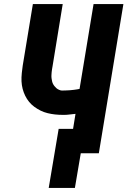

<svg xmlns="http://www.w3.org/2000/svg" viewBox="-20 -755 640 946"><path d="M220 171 269 -120H340L352 -194Q345 -193 338 -192.5Q331 -192 324.5 -191Q318 -190 310 -189.5Q302 -189 298 -189H290Q270 -189 251.5 -191Q233 -193 214.5 -197.5Q196 -202 180 -210Q164 -218 149.5 -228.5Q135 -239 123.5 -253Q112 -267 104 -283.5Q96 -300 91.5 -317.5Q87 -335 86 -354Q85 -373 87.5 -396Q90 -419 92 -432L142 -735H289L239 -429Q238 -422 236.5 -414.5Q235 -407 234.5 -399.5Q234 -392 233.5 -384.5Q233 -377 234 -369.5Q235 -362 236.5 -355Q238 -348 241 -342Q244 -336 248.5 -330.5Q253 -325 258 -320.5Q263 -316 271 -312.5Q279 -309 284 -309H290Q299 -309 308 -309.5Q317 -310 325.5 -310.5Q334 -311 345 -312.5Q356 -314 362 -315L372 -317L441 -735H588L467 0H378L349 171Z"/></svg>

Font: Iosevka Aile Heavy
Style: Italic
Weight: 900
Italic angle: -9°
Designer: Belleve Invis
Foundry: Belleve Invis
Version: Version 31.1.0; ttfautohint (v1.8.4)